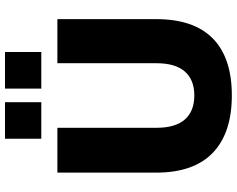

<svg xmlns="http://www.w3.org/2000/svg" viewBox="-112 -848 971 788"><g transform="rotate(-90 374.0 -454.5)"><path d="M376 11Q222 11 140.5 -67Q59 -145 59 -300V-705H243V-298Q243 -221 277 -182Q311 -143 376 -143Q440 -143 474 -182Q508 -221 508 -298V-705H689V-300Q689 -145 609.5 -67Q530 11 376 11ZM404 -771V-920H554V-771ZM198 -771V-920H348V-771Z"/></g></svg>

Font: Nunito Sans 12pt ExtraLight Black
Style: Regular
Weight: 900
Version: Version 3.101;gftools[0.9.27]